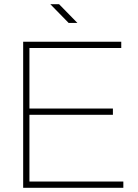

<svg xmlns="http://www.w3.org/2000/svg" viewBox="-20 -900 662 920"><path d="M121 -30H571V0H91V-700H561V-670H121V-380H521V-350H121ZM309 -790 221 -880H263L351 -790Z"/></svg>

Font: Metropolitano Thin
Style: Regular
Weight: 250
Designer: Fonts by Alex Slobzheninov & Chris M. Simpson / Changes by Cristiano Sobral
Foundry: Fonts by Alex Slobzheninov & Chris M. Simpson / Changes by Cristiano Sobral
Version: Version 1.00;August 30, 2020;FontCreator 13.0.0.2681 64-bit